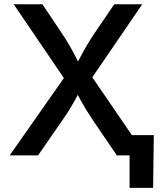

<svg xmlns="http://www.w3.org/2000/svg" viewBox="-20 -748 775 924"><path d="M26.4 0 318.4 -416.5V-326.7L45.9 -727.5H184.1L277.3 -588.4Q300.3 -553.7 314.9 -528.3Q329.6 -502.9 341.8 -479Q354 -455.1 369.1 -425.8H341.8Q357.4 -455.1 369.6 -478.8Q381.8 -502.4 397 -528.1Q412.1 -553.7 435.1 -588.4L529.8 -727.5H664.6L394.5 -332.5V-419.4L681.6 0H542.5L427.2 -169.4Q406.7 -200.2 393.6 -221.7Q380.4 -243.2 369.1 -263.7Q357.9 -284.2 343.8 -311.5H365.2Q351.6 -285.6 340.1 -264.9Q328.6 -244.1 315.2 -222.2Q301.8 -200.2 280.3 -169.4L163.1 0ZM603.5 156.2V0H564.5V-97.7H720.2L716.8 156.2Z"/></svg>

Font: Inter
Style: 540
Weight: 540
Designer: Rasmus Andersson
Foundry: rsms
Version: Version 4.001;git-66647c0bb